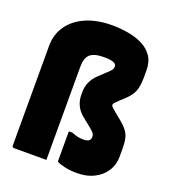

<svg xmlns="http://www.w3.org/2000/svg" viewBox="-140 -869 880 984"><g transform="rotate(20 300.0 -377.0)"><path d="M303 -764Q348 -764 391.5 -756.5Q435 -749 470 -731.5Q505 -714 526 -683.5Q547 -653 547 -607V-570Q547 -521 536 -493Q525 -465 494 -436L470 -414Q453 -398 448 -392Q443 -386 443 -381Q443 -376 449 -370Q455 -364 474 -348L496 -330Q527 -306 542.5 -286.5Q558 -267 563.5 -245Q569 -223 569 -188V-145Q569 -100 546.5 -65Q524 -30 484 -10Q444 10 392 10Q355 10 324 3Q293 -4 282 -11Q280 -13 280 -19V-177H300Q316 -170 330.5 -166.5Q345 -163 364 -163Q387 -163 396 -172Q403 -179 403 -191Q403 -205 394.5 -214Q386 -223 360 -244L324 -273Q276 -313 276 -376V-390Q276 -449 322 -492L357 -525Q376 -542 382 -550.5Q388 -559 388 -569Q388 -583 372 -589.5Q356 -596 318 -596Q266 -596 243 -575Q222 -555 222 -509V0H46Q35 0 35 -10V-554Q35 -617 68.5 -664.5Q102 -712 162.5 -738Q223 -764 303 -764Z"/></g></svg>

Font: Recursive Mn Lnr St Blk
Style: Regular
Weight: 900
Monospace: yes
Version: Version 1.079;hotconv 1.0.112;makeotfexe 2.5.65598; ttfautoh